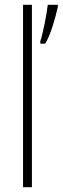

<svg xmlns="http://www.w3.org/2000/svg" viewBox="-20 -780 261 800"><path d="M113 0V-760H76V0ZM221 -751V-760H179C176 -727 157 -631 148 -609V-598H168C191 -633 212 -711 221 -751Z"/></svg>

Font: Noto Sans Sinhala UI Condensed ExtraLight
Style: Regular
Weight: 200
Width: 3
Designer: Jelle Bosma - Monotype Design Team
Foundry: Monotype Imaging Inc.
Version: Version 2.006